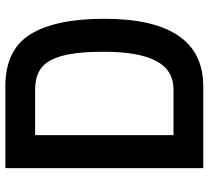

<svg xmlns="http://www.w3.org/2000/svg" viewBox="-51 -727 778 716"><g transform="rotate(-90 338.0 -369.0)"><path d="M69 -738H374Q511 -738 568.5 -644Q626 -550 626 -369Q626 -186 563 -93Q500 0 374 0H69ZM362 -111Q435 -111 469 -176.5Q503 -242 503 -369Q503 -469 488 -525Q473 -581 442.5 -604Q412 -627 362 -627H192V-111Z"/></g></svg>

Font: Exo SemiBold
Style: Regular
Weight: 600
Designer: Natanael Gama
Foundry: Natanael Gama
Version: Version 1.500